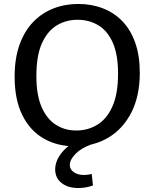

<svg xmlns="http://www.w3.org/2000/svg" viewBox="-20 -730 781 971"><path d="M359 10Q270 10 201 -29.5Q132 -69 93 -147.5Q54 -226 54 -342Q54 -434 78.5 -503Q103 -572 147 -618Q191 -664 249.5 -687Q308 -710 376 -710Q443 -710 500 -688Q557 -666 599 -622.5Q641 -579 664 -513.5Q687 -448 687 -362Q687 -245 644.5 -161.5Q602 -78 528 -34Q454 10 359 10ZM366 -70Q424 -70 472 -99Q520 -128 548.5 -191.5Q577 -255 577 -357Q577 -454 550.5 -514Q524 -574 477.5 -602Q431 -630 372 -630Q314 -630 267 -601.5Q220 -573 192 -511Q164 -449 164 -346Q164 -249 190.5 -188.5Q217 -128 262.5 -99Q308 -70 366 -70ZM376 221Q324 221 291.5 195.5Q259 170 259 126Q259 94 278.5 61.5Q298 29 336.5 1Q375 -27 432 -46L443 0Q390 19 361.5 48.5Q333 78 333 104Q333 127 353.5 141Q374 155 405 155Q414 155 424 153.5Q434 152 444 150L450 208Q430 215 411.5 218Q393 221 376 221Z"/></svg>

Font: Bitter Thin Medium
Style: Regular
Weight: 500
Version: Version 3.021